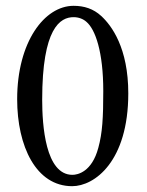

<svg xmlns="http://www.w3.org/2000/svg" viewBox="-20 -630 505 660"><path d="M228 10C305 10 421 -75 421 -309C421 -465 364 -542 328 -575C301 -600 269 -610 233 -610C133 -610 39 -486 39 -289C39 -127 104 10 228 10ZM233 -571C250 -571 266 -565 277 -555C308 -529 335 -451 335 -317C335 -225 332 -173 318 -122C296 -39 247 -29 229 -29C136 -29 125 -200 125 -287C125 -534 187 -571 233 -571Z"/></svg>

Font: Libertinus Sans
Style: Regular
Weight: 400
Designer: Philipp H. Poll, Khaled Hosny
Foundry: Caleb Maclennan
Version: Version 7.050;RELEASE